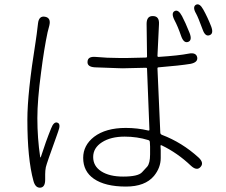

<svg xmlns="http://www.w3.org/2000/svg" viewBox="-20 -826 1040 884"><path d="M166 38Q143 40 134 7Q106 -95 106 -275Q106 -398 144 -634Q147 -651 149 -669L155 -718Q159 -754 187 -749Q216 -744 207 -708Q203 -694 199 -677Q183 -602 169 -492Q152 -365 152 -282Q152 -190 165 -103Q166 -98 168 -103Q191 -175 215 -234Q228 -268 245 -261Q261 -255 248 -221L241 -201Q195 -74 191 -56Q188 -40 188 -24V1Q188 36 166 38ZM560 33Q464 33 412 -3Q363 -37 363 -99Q363 -157 413 -196Q467 -237 559 -237Q613 -237 663 -225Q668 -224 668 -229L657 -509Q657 -514 652 -514L565 -512Q546 -511 527 -512L417 -516Q381 -518 383 -542Q384 -567 420 -564Q472 -559 530 -559Q548 -559 566 -559L652 -561Q657 -561 657 -566L655 -716Q655 -753 684 -752Q714 -752 712 -715L705 -569Q705 -564 710 -564Q803 -570 848 -579Q883 -586 888 -562Q892 -539 857 -532Q808 -524 710 -516Q705 -516 705 -511L718 -216Q718 -208 726 -205Q818 -170 894 -101Q921 -76 903 -57Q886 -38 859 -63Q797 -122 724 -157Q719 -159 719 -154L720 -135Q720 -117 720 -99Q720 -54 689 -16Q648 33 560 33ZM547 -13Q616 -13 634 -33Q646 -46 658 -59Q671 -75 671 -115Q671 -133 671 -151L670 -171Q670 -179 663 -181Q611 -197 554 -197Q490 -197 449.5 -171Q409 -145 409 -103Q409 -61 446.5 -37Q484 -13 547 -13ZM846 -633Q826 -626 814 -660Q799 -704 783 -734Q767 -766 784 -775Q801 -784 818 -752Q833 -724 853 -674Q866 -640 846 -633ZM945 -664Q925 -656 913 -690Q892 -747 883 -763Q865 -794 882 -804Q899 -813 916 -782Q936 -746 952 -705Q965 -671 945 -664Z"/></svg>

Font: Resource Han Rounded KR Light
Style: Regular
Weight: 300
Designer: Cyano Hao (round all glyphs); Ryoko NISHIZUKA 西塚涼子 (kana, bopomofo & ideographs); Paul D. Hunt (Latin, Greek & Cyrillic)
Foundry: Cyano Hao
Version: 0.990